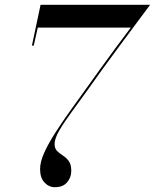

<svg xmlns="http://www.w3.org/2000/svg" viewBox="-20 -770 646 800"><path d="M209 10Q183.5 10 165.2 -9.8Q147 -29.5 147 -66Q147 -96 165.2 -135.8Q183.5 -175.5 212.5 -220.2Q241.5 -265 274.2 -310.8Q307 -356.5 337 -398Q360 -430.5 392.5 -475.5Q425 -520.5 459.8 -567.8Q494.5 -615 525 -655H137.5L120.5 -580H113L149 -750H605.5Q605.5 -750 587.5 -725.8Q569.5 -701.5 540 -662Q510.5 -622.5 475.8 -575.5Q441 -528.5 407 -481.8Q373 -435 346.5 -397Q313 -350 281 -306.8Q249 -263.5 228.2 -228.2Q207.5 -193 207.5 -170.5Q207.5 -151 218 -140.8Q228.5 -130.5 242.2 -121.8Q256 -113 266.5 -99Q277 -85 277 -58Q277 -30.5 259.5 -10.2Q242 10 209 10Z"/></svg>

Font: Bodoni Moda 28pt
Style: Italic
Weight: 400
Italic angle: -13°
Designer: Owen Earl
Foundry: indestructible type
Version: Version 2.004